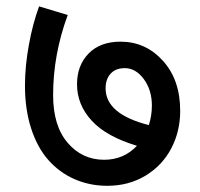

<svg xmlns="http://www.w3.org/2000/svg" viewBox="-20 -641 641 616"><path d="M324.2 -44.9Q267.6 -44.9 219.2 -66.2Q170.9 -87.4 135.5 -127.2Q100.1 -167 80.1 -228.3Q60.1 -289.6 60.1 -365.7Q60.1 -429.2 72.8 -498Q85.4 -566.9 105.5 -620.6L197.3 -592.8Q150.4 -465.8 150.4 -335.9Q150.4 -237.3 197 -182.9Q243.7 -128.4 314 -128.4Q377 -128.4 419.4 -173.3Q321.3 -202.6 274.2 -253.9Q227.1 -305.2 227.1 -370.6Q227.1 -431.2 264.2 -469.2Q301.3 -507.3 366.7 -507.3Q447.3 -507.3 502.7 -446Q558.1 -384.8 558.1 -285.6Q558.1 -219.2 529.3 -164.6Q500.5 -109.9 446.8 -77.4Q393.1 -44.9 324.2 -44.9ZM318.8 -357.4Q318.8 -274.9 457.5 -239.7Q467.3 -270 467.3 -302.2Q467.3 -352.1 441.4 -387.2Q415.5 -422.4 380.4 -422.4Q351.1 -422.4 335 -404.8Q318.8 -387.2 318.8 -357.4Z"/></svg>

Font: Khula Semibold
Style: Regular
Weight: 600
Designer: Erin McLaughlin, Steve Matteson
Version: Version 1.000;PS 1.0;hotconv 1.0.72;makeotf.lib2.5.5900